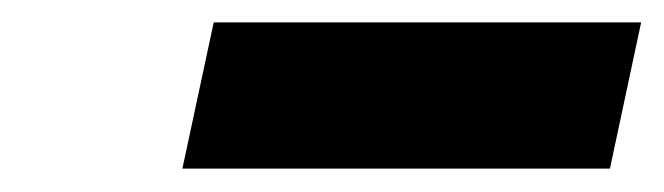

<svg xmlns="http://www.w3.org/2000/svg" viewBox="-20 -772 581 168"><path d="M139.6 -624.5 167 -752.4H541L513.7 -624.5Z"/></svg>

Font: Schibsted Grotesk Black
Style: Italic
Weight: 900
Italic angle: -12°
Designer: Bakken & Baeck AS, Henrik Kongsvoll
Foundry: Schibsted ASA
Version: Version 1.100;gftools[0.9.25]